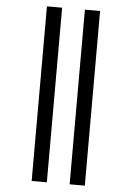

<svg xmlns="http://www.w3.org/2000/svg" viewBox="-63 -869 725 1058"><g transform="rotate(5 300.0 -340.0)"><path d="M363 143V-823H447V143ZM153 143V-823H237V143Z"/></g></svg>

Font: Iosevka Medium Extended
Style: Regular
Weight: 500
Width: 7
Monospace: yes
Designer: Belleve Invis
Foundry: Belleve Invis
Version: Version 32.5.0; ttfautohint (v1.8.4)